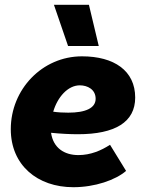

<svg xmlns="http://www.w3.org/2000/svg" viewBox="-20 -766 608 801"><path d="M286 15C376 15 462 -15 506 -53L439 -162C402 -138 358 -119 307 -119C248 -119 202 -149 193 -212C234 -208 271 -206 305 -206C461 -206 544 -257 544 -359C544 -471 456 -531 322 -531C156 -531 25 -393 25 -227C25 -77 136 15 286 15ZM264 -574H392L351 -746H205ZM202 -300C220 -361 263 -410 313 -410C345 -410 379 -393 379 -354C379 -315 337 -296 265 -296C244 -296 223 -297 202 -300Z"/></svg>

Font: Fixel Text 20240404 ExtraBold
Style: Italic
Weight: 800
Width: 4
Italic angle: -10°
Designer: AlfaBravo + MacPaw
Foundry: Kyrylo Tkachov, Marchela Mozhyna, Serhii Makarenko, Maria Weinstein, Zakhar Kryvoshyya
Version: Version 1.211;Glyphs 3.2 (3225)